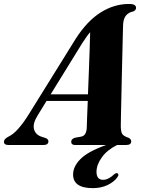

<svg xmlns="http://www.w3.org/2000/svg" viewBox="-63 -731 730 968"><path d="M126.5 -148.5Q100.5 -107 108.8 -78.5Q117 -50 150 -40.5L167.5 -35Q181 -29 181 -19Q181 0 157 0H-21Q-43 0 -43 -16Q-43 -24 -37.8 -29.8Q-32.5 -35.5 -18 -43.5Q4 -53.5 30.2 -83.2Q56.5 -113 83.5 -157L319 -536Q376.5 -625.5 444.5 -668.2Q512.5 -711 587 -711Q607 -711 615 -705.8Q623 -700.5 623 -691.5Q623 -680 609.5 -673.5Q585.5 -669 572 -652.5Q558.5 -636 557.5 -604Q557 -587.5 556 -547.8Q555 -508 553.8 -455Q552.5 -402 551.2 -345Q550 -288 548.8 -236Q547.5 -184 546.8 -146Q546 -108 546 -93.5Q546.5 -68 552.8 -56.5Q559 -45 586 -36Q598.5 -29 598.5 -18.5Q598.5 0 573.5 0H527Q476 26 450 62.8Q424 99.5 423.5 134.5Q423.5 175.5 456.5 175.5Q471 175.5 485.2 168Q499.5 160.5 511 149Q521.5 140 529 142.5Q533 144 533.8 149.5Q534.5 155 528 163.5Q512 186 479.5 201.8Q447 217.5 405 217.5Q305.5 217.5 305.5 148.5Q305.5 108.5 342.8 70.8Q380 33 472 0H315.5Q296 0 296 -16.5Q296 -30 314.5 -36.5L348 -42.5Q361.5 -46 367.8 -58.2Q374 -70.5 374.5 -88Q375 -105 376.2 -140.5Q377.5 -176 379.5 -222H171.5ZM352 -514 192.5 -255.5H380.5Q383 -311 385 -370.2Q387 -429.5 389 -481.8Q391 -534 391.5 -568.5Q384 -560.5 374.5 -547.2Q365 -534 352 -514Z"/></svg>

Font: Fraunces 72pt S000
Style: Bold Italic
Weight: 700
Italic angle: -16°
Version: Version 1.000; ttfautohint (v1.8.3)